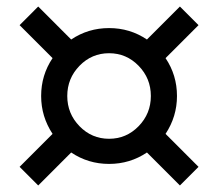

<svg xmlns="http://www.w3.org/2000/svg" viewBox="-20 -569 668 588"><path d="M198 -102 97 -1 40 -58 141 -159Q106 -212 106 -275Q106 -339 141 -391L40 -492L97 -549L198 -448Q250 -483 314 -483Q378 -483 430 -448L531 -549L588 -492L487 -391Q522 -339 522 -275Q522 -212 487 -159L588 -58L531 -1L430 -102Q378 -67 314 -67Q250 -67 198 -102ZM223.5 -367.5Q186 -329 186 -275Q186 -221 223.5 -182.5Q261 -144 314 -144Q367 -144 404.5 -182.5Q442 -221 442 -275Q442 -329 404.5 -367.5Q367 -406 314 -406Q261 -406 223.5 -367.5Z"/></svg>

Font: Laverick
Style: Regular
Weight: 400
Designer: Daniel Pimley
Foundry: Daniel Pimley
Version: Version 1.000;PS 001.001;hotconv 1.0.56